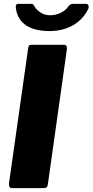

<svg xmlns="http://www.w3.org/2000/svg" viewBox="-20 -974 479 994"><path d="M313 -742Q329 -742 326 -717L228 -21Q226 -7 220.5 -3.5Q215 0 199 0H46Q31 0 28.5 -8Q26 -16 27 -28L126 -726Q128 -736 131 -739Q134 -742 142 -742ZM425 -954Q435 -954 438 -945Q441 -936 436 -926Q417 -888 386 -862.5Q355 -837 316.5 -825Q278 -813 236 -813Q192 -813 155 -824Q118 -835 93.5 -861Q69 -887 62 -931Q61 -940 63 -947Q65 -954 77 -954H143Q151 -954 154.5 -947.5Q158 -941 164 -932Q173 -922 184.5 -913Q196 -904 210 -899.5Q224 -895 239 -895Q267 -895 293 -907Q319 -919 335 -942Q340 -949 346 -951.5Q352 -954 358 -954H425Z"/></svg>

Font: Libre Franklin Thin ExtraBold
Style: Italic
Weight: 800
Italic angle: -8°
Version: Version 2.000